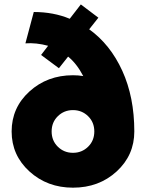

<svg xmlns="http://www.w3.org/2000/svg" viewBox="-20 -858 668 888"><path d="M392.5 -722.5Q490 -652.5 545.6 -530.6Q601.2 -408.8 601.2 -250Q601.2 -140 519.4 -65Q437.5 10 317.5 10Q198.8 10 116.2 -65Q33.8 -140 33.8 -250Q33.8 -360 116.2 -435Q198.8 -510 317.5 -510Q342.5 -510 365 -506.2Q335 -563.8 295 -596.2L252.5 -542.5L170 -603.8L202.5 -646.2Q147.5 -661.2 97.5 -657.5L136.2 -802.5Q227.5 -802.5 302.5 -771.2L353.8 -837.5L435 -776.2ZM247.5 -179.4Q276.2 -151.2 317.5 -151.2Q358.8 -151.2 387.5 -179.4Q416.2 -207.5 416.2 -250Q416.2 -292.5 387.5 -320.6Q358.8 -348.8 317.5 -348.8Q276.2 -348.8 247.5 -320.6Q218.8 -292.5 218.8 -250Q218.8 -207.5 247.5 -179.4Z"/></svg>

Font: Now Black
Style: Regular
Weight: 900
Designer: Alfredo Marco Pradil
Foundry: Alfredo Marco Pradil
Version: Version 1.002;PS 001.002;hotconv 1.0.88;makeotf.lib2.5.64775